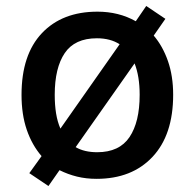

<svg xmlns="http://www.w3.org/2000/svg" viewBox="-20 -588 650 642"><path d="M559 -271Q559 -137 490 -63.5Q421 10 303 10Q268 10 237.5 2.5Q207 -5 179 -19L142 34L78 -9L119 -66Q87 -103 69.5 -154Q52 -205 52 -271Q52 -405 120 -477Q188 -549 306 -549Q377 -549 434 -517L469 -568L533 -525L494 -469Q524 -434 541.5 -384Q559 -334 559 -271ZM163 -271Q163 -237 167.5 -209Q172 -181 182 -158L380 -440Q349 -460 304 -460Q230 -460 196.5 -410.5Q163 -361 163 -271ZM447 -271Q447 -333 430 -376L233 -96Q262 -79 305 -79Q379 -79 413 -129.5Q447 -180 447 -271Z"/></svg>

Font: Noto Sans Kawi Medium
Style: Regular
Weight: 500
Designer: Fadhl Haqq
Version: Version 1.000